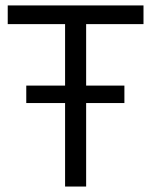

<svg xmlns="http://www.w3.org/2000/svg" viewBox="-20 -683 554 703"><path d="M218.3 -369.6V-594.7H8.3V-663.1H505.4V-594.7H295.4V-369.6H435.5V-305.7H295.4V0H218.3V-305.7H76.2V-369.6Z"/></svg>

Font: Bpm'online Open Sans
Style: Regular
Weight: 400
Foundry: Ascender Corporation
Version: Version 1.10